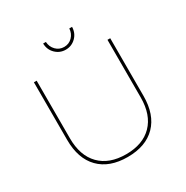

<svg xmlns="http://www.w3.org/2000/svg" viewBox="-196 -1043 1167 1207"><g transform="rotate(-30 387.0 -439.0)"><path d="M387 -17Q509 -17 576.5 -86Q644 -155 644 -281V-699H664V-281Q664 -145 591.5 -71Q519 3 387 3Q255 3 182.5 -71Q110 -145 110 -281V-699H130V-281Q130 -155 197.5 -86Q265 -17 387 -17ZM387 -796Q422 -796 446 -820.5Q470 -845 472 -881H492Q491 -836 460.5 -806Q430 -776 387 -776Q344 -776 313.5 -806Q283 -836 282 -881H302Q304 -845 328 -820.5Q352 -796 387 -796Z"/></g></svg>

Font: Gontserrat Thin
Style: Regular
Weight: 250
Designer: Julieta Ulanovsky
Foundry: Julieta Ulanovsky
Version: Version 6.001